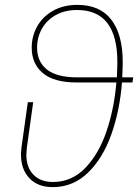

<svg xmlns="http://www.w3.org/2000/svg" viewBox="-20 -757 571 787"><path d="M523 -419H480Q471 -304 436.5 -206.5Q402 -109 341 -49.5Q280 10 196 10Q135 10 100.5 -26.5Q66 -63 66 -123Q66 -132 68 -152L94 -338H116L90 -151Q88 -131 88 -123Q88 -71 117 -41Q146 -11 197 -11Q274 -11 329.5 -68.5Q385 -126 416.5 -218.5Q448 -311 457 -419H294Q202 -419 156 -457Q110 -495 110 -562Q110 -609 132.5 -649Q155 -689 197.5 -713Q240 -737 297 -737Q390 -737 436.5 -676Q483 -615 483 -503Q483 -482 481 -440H526ZM459 -440Q461 -482 461 -503Q461 -716 296 -716Q246 -716 209 -695.5Q172 -675 152 -639.5Q132 -604 132 -562Q132 -504 172.5 -472Q213 -440 295 -440Z"/></svg>

Font: Fira Sans Thin
Style: Italic
Weight: 250
Italic angle: -8°
Designer: Carrois Corporate & Edenspiekermann AG
Foundry: Carrois Corporate GbR & Edenspiekermann AG
Version: Version 4.203